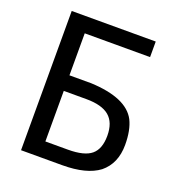

<svg xmlns="http://www.w3.org/2000/svg" viewBox="-128 -802 833 906"><g transform="rotate(20 289.0 -349.5)"><path d="M171.9 -332V-78.1H285.2Q367.2 -78.1 402.3 -107.4Q437.5 -136.7 437.5 -203.1Q437.5 -269.5 400.4 -300.8Q363.3 -332 285.2 -332ZM500 -621.1H171.9V-410.2H281.2Q460.9 -402.3 507.8 -312.5Q531.2 -265.6 531.2 -191.4Q531.2 -97.7 468.8 -46.9Q406.2 0 285.2 0H78.1V-699.2H500Z"/></g></svg>

Font: 和音 by 宁静之雨，公众号njzyshare
Style: Regular
Weight: 400
Designer: Steve Matteson
Foundry: Ascender Corporation
Version: Version 6.00;June 8, 2018;FontCreator 11.0.0.2388 32-bit